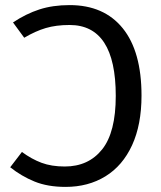

<svg xmlns="http://www.w3.org/2000/svg" viewBox="-20 -721 630 753"><path d="M535 -346Q535 -232 498 -151.5Q461 -71 393.5 -29.5Q326 12 237 12Q167 12 115.5 -9Q64 -30 20 -65L66 -125Q104 -97 143 -82.5Q182 -68 234 -68Q327 -68 380.5 -135Q434 -202 434 -345Q434 -623 253 -623Q200 -623 159.5 -611Q119 -599 75 -573L31 -633Q82 -667 134.5 -684Q187 -701 253 -701Q388 -701 461.5 -610Q535 -519 535 -346Z"/></svg>

Font: FiraGO
Style: Regular
Weight: 400
Designer: bBox Type
Foundry: bBox Type GmbH
Version: Version 1.001;April 20, 2020;FontCreator 12.0.0.2555 64-bit